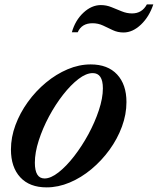

<svg xmlns="http://www.w3.org/2000/svg" viewBox="-20 -820 700 851"><path d="M186.5 10.5Q111 10.5 69.8 -34.2Q28.5 -79 28.5 -157.5Q28.5 -211.5 48.5 -265.5Q68.5 -319.5 103.5 -368Q138.5 -416.5 183.8 -454Q229 -491.5 279.8 -513Q330.5 -534.5 382 -534.5Q457.5 -534.5 499 -490Q540.5 -445.5 540.5 -367.5Q540.5 -313 520.5 -258.8Q500.5 -204.5 465.5 -156.2Q430.5 -108 385.2 -70.2Q340 -32.5 289 -11Q238 10.5 186.5 10.5ZM177.5 -29Q205 -29 239.5 -56Q274 -83 308.5 -127.5Q343 -172 371.8 -225Q400.5 -278 418.2 -331.5Q436 -385 436 -428.5Q436 -496 391 -496Q362 -496 327.8 -469.8Q293.5 -443.5 259.5 -400Q225.5 -356.5 197.2 -303.8Q169 -251 151.8 -197.5Q134.5 -144 134.5 -99Q134.5 -29 177.5 -29ZM527.5 -676Q502 -676 480.2 -686.2Q458.5 -696.5 436.8 -706.8Q415 -717 390 -717Q342 -717 324.5 -677H298.5Q313.5 -730 349.8 -763.8Q386 -797.5 427 -797.5Q451.5 -797.5 474.2 -788.2Q497 -779 519.5 -769.8Q542 -760.5 565.5 -760.5Q609.5 -760.5 631 -800.5H659.5Q641.5 -746 604.8 -711Q568 -676 527.5 -676Z"/></svg>

Font: Libre Caslon Text Medium Italic
Style: Regular
Weight: 500
Italic angle: -22.583°
Designer: Pablo Impallari, Rodrigo Fuenzalida, Katja Schimmel
Foundry: Pablo Impallari, Rodrigo Fuenzalida
Version: Version 2.000